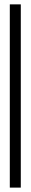

<svg xmlns="http://www.w3.org/2000/svg" viewBox="-20 -770 140 879"><path d="M24.9 88.9V-750H75.2V88.9Z"/></svg>

Font: Moniqa Black Paragraph
Style: Regular
Weight: 900
Designer: Rajesh Rajput
Foundry: Rajesh Rajput
Version: Version 1.000